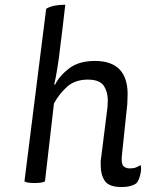

<svg xmlns="http://www.w3.org/2000/svg" viewBox="-20 -754 603 794"><path d="M81.1 -3.9Q86.9 0 96.7 1Q106.4 2.9 123 2.9Q139.6 2.9 149.4 1Q160.2 0 166 -3.9Q178.7 -111.3 203.1 -326.2Q225.6 -367.2 258.8 -396.5Q292 -424.8 342.8 -424.8Q391.6 -424.8 409.2 -399.4Q425.8 -374 425.8 -338.9Q425.8 -328.1 424.8 -319.3Q424.8 -309.6 422.9 -297.9Q415 -235.4 399.4 -111.3Q397.5 -100.6 396.5 -89.8Q396.5 -80.1 396.5 -71.3Q396.5 -30.3 414.1 -4.9Q431.6 19.5 483.4 19.5Q503.9 19.5 518.6 15.6Q533.2 11.7 543.9 3.9Q553.7 -6.8 559.6 -29.3Q563.5 -43.9 563.5 -56.6Q563.5 -64.5 561.5 -71.3Q551.8 -65.4 542 -61.5Q532.2 -57.6 516.6 -57.6Q499 -57.6 489.3 -68.4Q480.5 -78.1 484.4 -114.3Q491.2 -179.7 504.9 -309.6Q506.8 -322.3 506.8 -335.9Q507.8 -349.6 507.8 -364.3Q507.8 -431.6 474.6 -466.8Q440.4 -502 373 -502Q306.6 -502 266.6 -471.7Q225.6 -440.4 208 -404.3Q207 -404.3 204.1 -404.3Q211.9 -436.5 217.8 -476.6Q224.6 -516.6 228.5 -555.7Q236.3 -615.2 250 -734.4Q224.6 -734.4 205.1 -730.5Q185.5 -726.6 170.9 -717.8Q140.6 -480.5 81.1 -3.9Z"/></svg>

Font: cl
Style: Italic
Weight: 400
Designer: Mitja Miklavcic
Version: Version 7.504; 2011; Build 1022